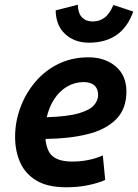

<svg xmlns="http://www.w3.org/2000/svg" viewBox="-20 -781 585 814"><path d="M262 13Q182 13 134.5 -15.5Q87 -44 65.5 -92.5Q44 -141 44 -200Q44 -264 66 -324Q88 -384 128.5 -432.5Q169 -481 226.5 -509.5Q284 -538 355 -538Q425 -538 470.5 -499.5Q516 -461 516 -393Q516 -319 472 -275Q428 -231 350.5 -212Q273 -193 173 -192Q173 -191 173 -189.5Q173 -188 173 -187Q177 -156 188.5 -136Q200 -116 224.5 -106Q249 -96 287 -96Q320 -96 353.5 -102.5Q387 -109 416 -122L426 -18Q397 -5 354 4Q311 13 262 13ZM178 -284Q268 -287 315 -301Q362 -315 379 -335.5Q396 -356 396 -378Q396 -405 380 -419Q364 -433 335 -433Q297 -433 264.5 -414Q232 -395 210 -361Q188 -327 178 -284ZM357 -600Q297 -600 257 -636Q217 -672 216 -737L310 -761Q311 -724 328 -707Q345 -690 373 -690Q401 -690 422.5 -705.5Q444 -721 461 -760L545 -732Q521 -665 474 -632.5Q427 -600 357 -600Z"/></svg>

Font: Ubuntu Sans
Style: Bold Italic
Weight: 700
Italic angle: -13.5°
Designer: Dalton Maag Ltd
Foundry: Dalton Maag Ltd
Version: Version 1.006